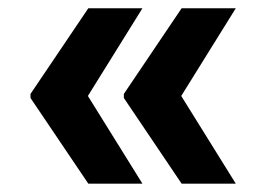

<svg xmlns="http://www.w3.org/2000/svg" viewBox="-20 -520 639 464"><path d="M193.4 -76.2 53.7 -283.2V-293L193.4 -500H324.2L192.4 -288.1L324.2 -76.2ZM418.9 -76.2 279.3 -283.2V-293L418.9 -500H549.8L418 -288.1L549.8 -76.2Z"/></svg>

Font: Pretendard Std
Style: Bold
Weight: 700
Designer: Base glyphs from Inter by Rasmus Andersson; Hangeul glyphs from Noto Sans CJK(Source Han Sans) by Jang Soo-young and Kan
Foundry: Kil Hyung-jin
Version: Version 1.309